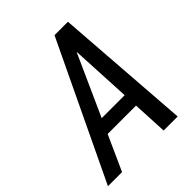

<svg xmlns="http://www.w3.org/2000/svg" viewBox="-224 -827 944 944"><g transform="rotate(-45 248.0 -355.5)"><path d="M190.4 -258.3H350.1L334 -573.7H332.5ZM353.5 -182.6H156.2L73.7 0H-24.4L314.9 -710.9H408.2L460.4 0H362.8Z"/></g></svg>

Font: RobotoCondensed-Italic
Style: Italic
Weight: 400
Designer: Google
Version: Version 1.200311; 2013